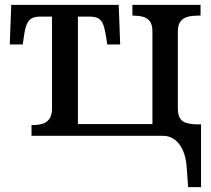

<svg xmlns="http://www.w3.org/2000/svg" viewBox="-20 -556 865 786"><path d="M745 137Q742 86 727 56Q712 26 691.5 13Q671 0 649 0H109V-44H113Q135 -44 153 -49Q171 -54 182 -69Q193 -84 193 -112V-488H145Q123 -488 110 -481Q97 -474 89.5 -456.5Q82 -439 78 -407L73 -374H20L26 -536H466L472 -374H419L414 -407Q409 -439 402 -456.5Q395 -474 382 -481Q369 -488 347 -488H299V-48H604V-426Q604 -456 593 -469.5Q582 -483 564.5 -487.5Q547 -492 527 -492H522V-536H801V-492H788Q767 -492 749 -487.5Q731 -483 719.5 -469Q708 -455 708 -425V-112Q708 -85 717.5 -71Q727 -57 743.5 -52.5Q760 -48 780 -47H803V210H750Z"/></svg>

Font: ET Text
Style: Regular
Weight: 470
Designer: Monotype Design Team
Foundry: Monotype Imaging Inc.
Version: Version 2.009